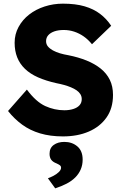

<svg xmlns="http://www.w3.org/2000/svg" viewBox="-20 -736 674 1050"><path d="M24 -129 127 -246Q177 -179 227.5 -156Q278 -133 332 -133Q359 -133 381 -140Q403 -147 415 -160.5Q427 -174 427 -194Q427 -209 419.5 -221Q412 -233 399 -242Q386 -251 368 -258.5Q350 -266 330 -271.5Q310 -277 289 -281Q231 -294 188 -313Q145 -332 116.5 -359.5Q88 -387 74 -422.5Q60 -458 60 -502Q60 -549 81.5 -588.5Q103 -628 139.5 -656.5Q176 -685 224 -700.5Q272 -716 324 -716Q393 -716 442.5 -701.5Q492 -687 527.5 -660Q563 -633 588 -595L483 -494Q462 -520 437.5 -537Q413 -554 385.5 -563Q358 -572 329 -572Q299 -572 277.5 -564.5Q256 -557 244 -543.5Q232 -530 232 -511Q232 -494 242 -482Q252 -470 269 -460.5Q286 -451 308 -444.5Q330 -438 354 -434Q409 -423 453.5 -405Q498 -387 530.5 -361Q563 -335 580.5 -299.5Q598 -264 598 -217Q598 -144 562.5 -93.5Q527 -43 465.5 -16.5Q404 10 324 10Q255 10 199.5 -6.5Q144 -23 101 -54.5Q58 -86 24 -129ZM242 239Q256 234 272.5 225.5Q289 217 301.5 205Q314 193 314 181Q314 173 308.5 168.5Q303 164 290 158Q269 150 260 137.5Q251 125 251 105Q251 73 274 56.5Q297 40 332 40Q374 40 403 64.5Q432 89 432 137Q432 166 421.5 190.5Q411 215 391.5 234.5Q372 254 344 268.5Q316 283 282 294Z"/></svg>

Font: Our Lexend
Style: Bold
Weight: 700
Designer: Bonnie Shaver-Troup, Thomas Jockin
Foundry: Lexend
Version: Version 1.007